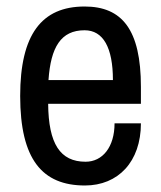

<svg xmlns="http://www.w3.org/2000/svg" viewBox="-20 -558 496 590"><path d="M240 -538C108 -538 42 -452 42 -263C42 -68 110 12 241 12C343 12 413 -61 413 -179H332C332 -106 295 -61 243 -61C165 -61 129 -116 128 -239H413V-291C413 -467 355 -538 240 -538ZM240 -465C297 -465 327 -412 327 -312H129C136 -413 167 -465 240 -465Z"/></svg>

Font: Archivo Narrow
Style: Regular
Weight: 400
Designer: Hector Gatti
Foundry: Omnibus-Type
Version: Version 1.003;PS 001.003;hotconv 1.0.70;makeotf.lib2.5.58329